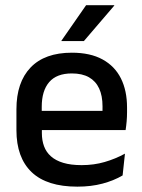

<svg xmlns="http://www.w3.org/2000/svg" viewBox="-20 -704 546 736"><path d="M276.5 11.5Q159.5 11.5 101.2 -44.2Q43 -100 43 -205V-285Q43 -388.5 97.2 -445.2Q151.5 -502 255.5 -502Q326 -502 373 -476.2Q420 -450.5 443.5 -403.5Q467 -356.5 467 -292V-273.5Q467 -256.5 465.5 -239Q464 -221.5 461.5 -205.5H371.5Q372.5 -231.5 372.8 -254.5Q373 -277.5 373 -296.5Q373 -337 360 -365Q347 -393 321 -407.8Q295 -422.5 255.5 -422.5Q197 -422.5 168.5 -389.2Q140 -356 140 -294.5V-248.5L140.5 -237V-193.5Q140.5 -166 148.8 -143.5Q157 -121 175.2 -104.8Q193.5 -88.5 222.5 -79.8Q251.5 -71 293 -71Q340 -71 381.2 -83Q422.5 -95 459 -115L450 -31.5Q417 -12 373.2 -0.2Q329.5 11.5 276.5 11.5ZM95 -205.5V-279H441.5V-205.5ZM310 -684H418V-682.5L301.5 -546.5H215.5V-548Z"/></svg>

Font: Anek Tamil Medium Medium
Style: Regular
Weight: 500
Version: Version 1.003